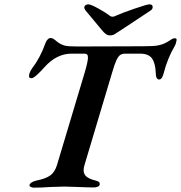

<svg xmlns="http://www.w3.org/2000/svg" viewBox="-20 -860 833 884"><path d="M116 -9Q120 -22 149 -29Q190 -37 211 -52Q232 -67 242 -99L370 -526Q385 -577 385 -595Q385 -605 381 -609Q377 -613 368 -613H309Q241 -613 185 -551Q181 -546 167.5 -532Q154 -518 143 -509Q132 -500 125 -500Q117 -500 115 -503.5Q113 -507 114 -515Q116 -528 127 -544Q166 -595 189 -661Q193 -672 199.5 -678.5Q206 -685 213 -685Q222 -685 232.5 -676.5Q243 -668 247 -665Q261 -655 276.5 -650.5Q292 -646 335 -646L639 -647Q688 -647 708 -651Q728 -655 741 -662Q748 -665 762 -674Q763 -675 770.5 -679.5Q778 -684 784 -684Q797 -684 792 -670Q790 -657 784 -647Q752 -594 733 -521Q726 -494 713 -494Q697 -494 697 -526Q695 -571 679 -592Q663 -613 625 -613H558Q542 -613 533 -606.5Q524 -600 515.5 -581.5Q507 -563 496 -525L369 -100Q365 -88 365 -76Q365 -58 378 -47Q391 -36 419 -29Q431 -26 435.5 -22Q440 -18 439 -10Q438 -4 430 -0.5Q422 3 412 3Q387 3 341 1Q295 -1 277 -1Q256 -1 210 1Q173 4 136 4Q127 4 121 0.5Q115 -3 116 -9ZM447 -724 373 -813Q367 -822 368 -827Q369 -833 374 -836.5Q379 -840 387 -840Q398 -840 432.5 -821Q467 -802 486 -787Q491 -783 498 -783Q505 -783 512 -787Q541 -800 599 -820Q657 -840 668 -840Q683 -840 683 -828Q683 -818 674 -812L541 -724Q517 -708 507.5 -702.5Q498 -697 487 -697Q476 -697 467 -703.5Q458 -710 447 -724Z"/></svg>

Font: EB Garamond SemiBold
Style: Italic
Weight: 600
Italic angle: -17.2°
Designer: Georg Duffner and Octavio Pardo
Foundry: Georg Duffner
Version: Version 1.000